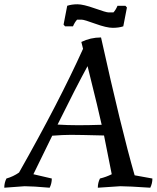

<svg xmlns="http://www.w3.org/2000/svg" viewBox="-30 -865 732 897"><path d="M682 -31Q682 -8 672 12Q569 5 532 5L427 12Q427 -11 437 -31Q466 -38 492 -51Q461 -210 456 -232Q339 -235 301.5 -235Q264 -235 214 -231L126 -51L212 -31Q212 -8 202 12Q122 5 85 5L-10 12Q-10 -11 0 -31Q32 -40 59 -59Q246 -389 358 -637L350 -669Q393 -690 442 -690Q536 -265 599 -46ZM239 -283Q286 -280 335.5 -280Q385 -280 445 -282Q433 -339 379 -556Q326 -459 239 -283ZM546 -742Q525 -735 496.5 -735Q468 -735 415.5 -754Q363 -773 353 -773H330Q319 -761 311 -742H274L267 -750L284 -838Q305 -845 332 -845Q359 -845 412.5 -826Q466 -807 477 -807H500Q511 -819 519 -838H556L563 -830Z"/></svg>

Font: Kotta One
Style: Regular
Weight: 400
Designer: Ania Kruk
Foundry: Ania Kruk
Version: Version 1.001